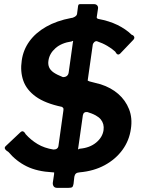

<svg xmlns="http://www.w3.org/2000/svg" viewBox="-20 -828 695 927"><path d="M612 -206Q604 -149 571 -104Q538 -59 485.5 -30.5Q433 -2 365 4Q352 5 346.5 10Q341 15 339 25L335 60Q333 72 328.5 75.5Q324 79 310 79H256Q244 79 239 71.5Q234 64 235 54L241 14Q242 5 241.5 4.5Q241 4 234 4Q159 0 108.5 -25Q58 -50 21 -94Q9 -101 4.5 -108.5Q0 -116 8 -123L77 -188Q86 -197 93 -193Q100 -189 104 -180Q129 -152 161.5 -132.5Q194 -113 238 -106Q249 -106 255 -110.5Q261 -115 262 -122L286 -294Q287 -302 286 -305Q285 -308 279 -312Q198 -329 153 -361.5Q108 -394 92.5 -438.5Q77 -483 85 -536Q92 -587 122 -628.5Q152 -670 203 -699Q254 -728 323 -741Q331 -741 341 -747Q351 -753 352 -761L357 -799Q358 -805 360.5 -806.5Q363 -808 367 -808H434Q444 -808 449.5 -801.5Q455 -795 453 -785L447 -745Q447 -741 448.5 -740Q450 -739 453 -737Q507 -727 547 -707.5Q587 -688 616 -660Q624 -658 627.5 -651Q631 -644 624 -636L560 -569Q553 -563 547.5 -565.5Q542 -568 536 -579Q521 -593 498 -606.5Q475 -620 448 -629Q440 -630 434.5 -624Q429 -618 428 -613L404 -444Q403 -439 404 -438.5Q405 -438 412 -435L466 -421Q516 -405 551 -374.5Q586 -344 603 -301Q620 -258 612 -206ZM332 -624Q334 -630 332.5 -630.5Q331 -631 326 -628Q277 -621 248 -595.5Q219 -570 214 -536Q211 -518 217 -503.5Q223 -489 239 -478Q255 -467 283 -456Q295 -455 303 -461.5Q311 -468 312 -481ZM357 -109Q357 -105 359 -107Q361 -109 365 -110Q413 -114 444 -139.5Q475 -165 480 -200Q484 -230 466.5 -251.5Q449 -273 402 -287Q383 -289 380 -271L357 -109Z"/></svg>

Font: Libre Franklin
Style: Bold Italic
Weight: 700
Italic angle: -8°
Designer: Pablo Impallari, Rodrigo Fuenzalida, Nhung Nguyen
Foundry: Impallari Type
Version: Version 3.000